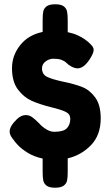

<svg xmlns="http://www.w3.org/2000/svg" viewBox="-20 -795 515 896"><path d="M296 -56V8Q296 33 293 47.5Q290 62 277 71.5Q264 81 237 81Q210 81 197.5 71.5Q185 62 182 47.5Q179 33 179 7V-55Q138 -64 108.5 -82.5Q79 -101 62.5 -119Q46 -137 46 -139Q44 -141 38 -149Q32 -157 28.5 -165Q25 -173 25 -181Q25 -206 59 -239Q79 -258 100 -258Q116 -258 129 -249Q142 -240 159 -223L164 -218Q166 -215 176 -206Q186 -197 201.5 -188.5Q217 -180 234 -180Q276 -180 292 -196.5Q308 -213 308 -241Q308 -262 287.5 -272.5Q267 -283 221 -294Q165 -308 128 -324.5Q91 -341 63.5 -377.5Q36 -414 36 -477Q36 -536 74 -584Q112 -632 179 -646V-702Q179 -728 182 -742Q185 -756 197.5 -765.5Q210 -775 238 -775Q265 -775 277.5 -765.5Q290 -756 293 -741Q296 -726 296 -701V-645Q324 -639 344 -629.5Q364 -620 375 -612Q386 -604 388 -602L392 -599Q406 -586 411.5 -578.5Q417 -571 417 -562Q417 -546 397 -516Q370 -476 342 -476Q324 -476 301 -492Q297 -495 288.5 -503Q280 -511 266 -516Q252 -521 229 -521Q210 -521 193 -508.5Q176 -496 176 -476Q176 -448 199.5 -436.5Q223 -425 274 -414Q328 -403 363.5 -389Q399 -375 424.5 -340Q450 -305 450 -243Q450 -165 405 -118Q360 -71 296 -56Z"/></svg>

Font: Fredoka One
Style: Regular
Weight: 400
Designer: Milena B. Brandão, Ben Nathan
Version: Version 2.000; ttfautohint (v1.5.33-1714) -l 8 -r 50 -G 200 